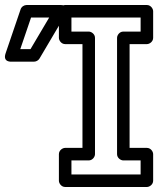

<svg xmlns="http://www.w3.org/2000/svg" viewBox="-45 -721 655 766"><path d="M516 -25H240V-81H309C324.1 -81 334 -95.3 334 -106V-570C334 -585.1 319.7 -595 309 -595H240V-651H516V-595H447C431.9 -595 422 -580.7 422 -570V-106C422 -90.9 436.3 -81 447 -81H516ZM541 25C551.7 25 566 15.1 566 0V-106C566 -116.7 556.1 -131 541 -131H472V-545H541C551.7 -545 566 -554.9 566 -570V-676C566 -686.7 556.1 -701 541 -701H215C204.3 -701 190 -691.1 190 -676V-570C190 -559.3 199.9 -545 215 -545H284V-131H215C204.3 -131 190 -121.1 190 -106V0C190 10.7 199.9 25 215 25ZM151.2 -651 76.7 -525H35.9L78.9 -651ZM216.5 -663.3C240.4 -703.7 195 -701 195 -701H61C51.7 -701 40.9 -694.6 37.3 -684.1L-22.7 -508.1C-35.1 -471.6 1 -475 1 -475H91C98.3 -475 107.9 -479.4 112.5 -487.3Z"/></svg>

Font: Fog Sans
Style: Outline
Weight: 700
Foundry: Intel Corporation
Version: Version 1.00